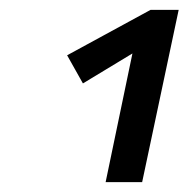

<svg xmlns="http://www.w3.org/2000/svg" viewBox="-20 -775 382 389"><path d="M194 -406 254 -694 310 -704 148 -606 116 -663 285 -755H342L268 -406Z"/></svg>

Font: Ysabeau Office SemiBold
Style: Italic
Weight: 600
Italic angle: -12°
Designer: Christian Thalmann (Catharsis Fonts)
Version: Version 2.001;gftools[0.9.30]; featfreeze: tnum,lnum,ss02